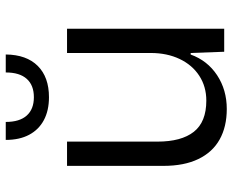

<svg xmlns="http://www.w3.org/2000/svg" viewBox="-88 -680 778 641"><g transform="rotate(-90 300.5 -360.0)"><path d="M66.7 -203.1V-524.7H147.7V-223Q147.7 -143 180.5 -101.4Q213.3 -59.7 284.6 -59.7Q331.4 -59.7 367.5 -83.2Q403.6 -106.7 423.6 -148.8Q443.6 -190.9 443.6 -245.3V-524.7H524.6V0H447.7L443.6 -111.9H438.4Q418.3 -56 369.4 -23.7Q320.4 8.6 256.6 8.6Q197.6 8.6 154.9 -15.2Q112.3 -39 89.5 -86.4Q66.7 -133.7 66.7 -203.1ZM153.4 -729.3H213.4Q213.4 -683 234.8 -659.2Q256.1 -635.4 296 -635.4Q335.9 -635.4 357.2 -659.2Q378.6 -683 378.6 -729.3H438.6Q437.9 -660 400.5 -622.5Q363.1 -585 296 -585Q251.6 -585 219.6 -602Q187.7 -619 170.6 -651.1Q153.4 -683.3 153.4 -729.3Z"/></g></svg>

Font: Mona Sans VF XLt
Style: Regular
Weight: 200
Designer: Deni Anggara
Foundry: GitHub
Version: Version 2.000;Glyphs 3.2.3 (3260)